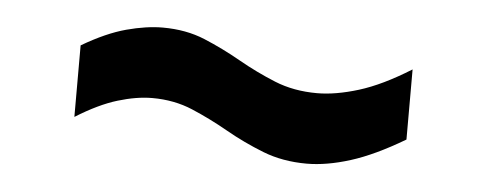

<svg xmlns="http://www.w3.org/2000/svg" viewBox="-28 -473 684 270"><g transform="rotate(5 314.0 -337.5)"><path d="M411 -251Q377 -251 349 -262Q321 -273 295.5 -287.5Q270 -302 244 -313Q218 -324 187 -324Q165 -324 138.5 -316Q112 -308 80 -288V-389Q114 -409 142 -416.5Q170 -424 193 -424Q226 -424 252.5 -413Q279 -402 304.5 -387.5Q330 -373 357 -362Q384 -351 417 -351Q443 -351 475.5 -361Q508 -371 548 -396V-297Q506 -272 472.5 -261.5Q439 -251 411 -251Z"/></g></svg>

Font: Stick No Bills ExtraLight SemiBold
Style: Regular
Weight: 600
Version: Version 2.000